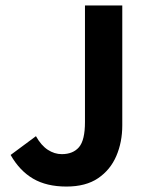

<svg xmlns="http://www.w3.org/2000/svg" viewBox="-20 -673 544 705"><path d="M224 12Q151 12 101.5 -17Q52 -46 19 -104L112 -173Q131 -139 155.5 -123Q180 -107 207 -107Q248 -107 270 -132.5Q292 -158 292 -225V-653H429V-213Q429 -151 407 -100Q385 -49 340 -18.5Q295 12 224 12Z"/></svg>

Font: Assistant
Style: Bold
Weight: 700
Designer: Hebrew By Ben Nathan, Latin by Paul Hunt
Version: Version 3.000